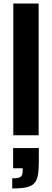

<svg xmlns="http://www.w3.org/2000/svg" viewBox="-20 -763 292 1083"><path d="M55 0V-743H198V0ZM49 300V243Q74 243 86.5 239Q99 235 103.5 225.5Q108 216 108 199V186H54V72H199V149Q199 194 194 223.5Q189 253 174 270Q159 287 129 293.5Q99 300 49 300Z"/></svg>

Font: Saira SemiCondensed
Style: Bold
Weight: 700
Width: 4
Designer: Hector Gatti with collaboration of the Omnibus-Type team
Foundry: Omnibus-Type
Version: Version 1.101